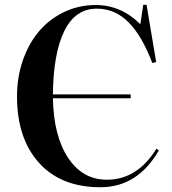

<svg xmlns="http://www.w3.org/2000/svg" viewBox="-20 -765 715 799"><path d="M397.9 14.2Q233.9 14.2 142.3 -87.4Q50.8 -189 50.8 -363.8Q50.8 -443.8 75.2 -514.2Q99.6 -584.5 142.6 -635Q185.5 -685.5 246.6 -714.8Q307.6 -744.1 377.9 -744.1Q483.9 -744.1 564 -664.1L576.2 -745.1H589.8L629.9 -506.8L613.8 -502.9Q570.8 -616.2 514.6 -672.6Q458.5 -729 382.8 -729Q293 -729 247.3 -635.3Q201.7 -541.5 200.2 -372.1H523.9V-356H200.2Q203.1 -199.2 263.4 -108.2Q323.7 -17.1 424.8 -17.1Q551.3 -17.1 630.9 -146L641.1 -139.2Q552.7 14.2 397.9 14.2Z"/></svg>

Font: Display Semibold
Style: Regular
Weight: 600
Designer: Latin by Veronika Burian and Jose Scaglione. Greek by Irene Vlachou. Cyrillic by Vera Evstafieva.
Foundry: TypeTogether
Version: Version 3.002